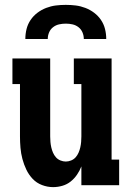

<svg xmlns="http://www.w3.org/2000/svg" viewBox="-20 -760 540 788"><path d="M198 8Q175 8 152.5 -0.5Q130 -9 114 -26Q98 -43 88 -64Q78 -85 72 -107.5Q66 -130 64 -153.5Q62 -177 62 -200V-415H31V-520H186V-200Q186 -189 187 -177.5Q188 -166 190.5 -155Q193 -144 197.5 -133.5Q202 -123 209.5 -114.5Q217 -106 228 -101.5Q239 -97 250 -97Q261 -97 272 -101.5Q283 -106 290.5 -114.5Q298 -123 302.5 -133.5Q307 -144 309.5 -155Q312 -166 313 -177.5Q314 -189 314 -200V-415H283V-520H438V-105H469V0H314V-77Q307 -59 296 -43Q285 -27 270 -15Q255 -3 236 2.5Q217 8 198 8ZM84 -600Q84 -621 89 -641Q94 -661 105.5 -678Q117 -695 133.5 -707.5Q150 -720 169.5 -727.5Q189 -735 209 -737.5Q229 -740 250 -740Q271 -740 291 -737.5Q311 -735 330.5 -727.5Q350 -720 366.5 -707.5Q383 -695 394.5 -678Q406 -661 411 -641Q416 -621 416 -600H324Q324 -614 318.5 -627Q313 -640 302 -648.5Q291 -657 277.5 -660Q264 -663 250 -663Q236 -663 222.5 -660Q209 -657 198 -648.5Q187 -640 181.5 -627Q176 -614 176 -600Z"/></svg>

Font: Iosevka Curly Slab Extrabold
Style: Regular
Weight: 800
Monospace: yes
Designer: Belleve Invis
Foundry: Belleve Invis
Version: Version 22.1.2; ttfautohint (v1.8.4)